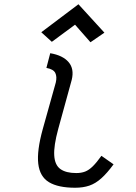

<svg xmlns="http://www.w3.org/2000/svg" viewBox="-20 -868 640 902"><path d="M333 14Q253.5 14 210.2 -12Q167 -38 159.8 -98.5Q152.5 -159 181 -262L242 -480Q248.5 -507.5 239.8 -525.2Q231 -543 198 -549L216 -618Q275 -608 302.2 -576.2Q329.5 -544.5 317 -493L253.5 -262Q232 -183 234.8 -137.8Q237.5 -92.5 263.8 -73.8Q290 -55 338 -55Q362 -55 380 -62Q398 -69 416 -86.8Q434 -104.5 456.5 -136L513.5 -96Q483.5 -55 456.2 -30.5Q429 -6 399.8 4Q370.5 14 333 14ZM405 -669.5 332.5 -752 223.5 -671.5 174 -716.5 348.5 -848 470.5 -714.5Z"/></svg>

Font: Victor Mono Thin
Style: Italic
Weight: 100
Italic angle: -12°
Monospace: yes
Designer: Rune Bjørnerås
Version: Version 1.561;gftools[0.9.30]